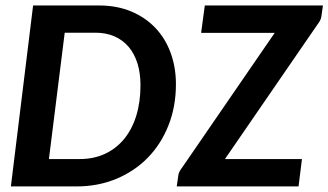

<svg xmlns="http://www.w3.org/2000/svg" viewBox="-20 -668 1177 688"><path d="M610.4 -366.2Q610.4 -286.1 583.7 -218.8Q557.1 -151.4 509.5 -102.8Q461.9 -54.2 396.7 -27.1Q331.5 0 254.4 0H19L98.6 -648.4H334.5Q398.4 -648.4 449.5 -627.2Q500.5 -606 536.4 -568.4Q572.3 -530.8 591.3 -479Q610.4 -427.2 610.4 -366.2ZM1137.2 -648.4 1131.8 -610.4Q1130.9 -602.1 1127.2 -595Q1123.5 -587.9 1118.2 -581.1L786.1 -98.1H1062L1049.8 0H613.3L618.7 -37.6Q619.6 -45.9 623 -52.7Q626.5 -59.6 631.8 -66.4L964.4 -550.3H700.7L713.9 -648.4ZM483.4 -362.8Q483.4 -405.8 472.7 -440.4Q461.9 -475.1 441.2 -499.8Q420.4 -524.4 390.4 -537.6Q360.4 -550.8 322.3 -550.8H211.9L155.3 -98.1H266.1Q315.4 -98.1 355.5 -116.5Q395.5 -134.8 424.1 -169.2Q452.6 -203.6 468 -252.4Q483.4 -301.3 483.4 -362.8Z"/></svg>

Font: Carlito
Style: Bold Italic
Weight: 700
Italic angle: -7°
Designer: Lukasz Dziedzic
Foundry: tyPoland Lukasz Dziedzic
Version: Version 1.104